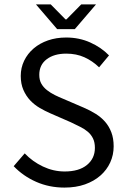

<svg xmlns="http://www.w3.org/2000/svg" viewBox="-20 -838 574 870"><path d="M92 -143Q127 -106 174.5 -83.5Q222 -61 273 -61Q338 -61 374 -90.5Q410 -120 410 -168Q410 -193 401.5 -210.5Q393 -228 378.5 -240.5Q364 -253 344 -263Q324 -273 301 -284L207 -325Q184 -335 160 -349Q136 -363 117 -383Q98 -403 86 -430.5Q74 -458 74 -494Q74 -531 89.5 -563Q105 -595 132.5 -618.5Q160 -642 197.5 -655Q235 -668 280 -668Q339 -668 389 -645.5Q439 -623 474 -587L429 -533Q399 -562 362.5 -578.5Q326 -595 280 -595Q225 -595 191.5 -569.5Q158 -544 158 -499Q158 -475 167.5 -458.5Q177 -442 193 -429.5Q209 -417 228 -407.5Q247 -398 267 -390L360 -350Q388 -338 413 -322.5Q438 -307 456 -286.5Q474 -266 484.5 -238.5Q495 -211 495 -175Q495 -136 479.5 -102Q464 -68 435 -42.5Q406 -17 365 -2.5Q324 12 272 12Q203 12 144 -14Q85 -40 42 -85ZM415 -818 319 -706H239L143 -818H210L277 -750H281L348 -818Z"/></svg>

Font: Myanmar Sanpya
Style: Regular
Weight: 400
Designer: Danh Hong
Foundry: Google Inc.
Version: Version 2.00 November 22, 2015